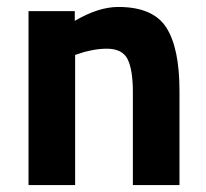

<svg xmlns="http://www.w3.org/2000/svg" viewBox="-20 -532 593 552"><path d="M196 0H62V-500H195V-472Q263 -512 320 -512Q420 -512 458 -453Q496 -394 496 -271V0H362V-267Q362 -331 347 -361.5Q332 -392 287 -392Q266 -392 243.5 -387.5Q221 -383 208 -378L196 -374Z"/></svg>

Font: TitilliumText
Style: ExtraBold
Weight: 800
Designer: Accademia di Belle Arti di Urbino and others
Foundry: Accademia di Belle Arti di Urbino and others.
Version: Version 60.001